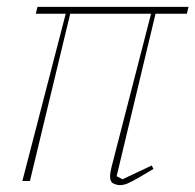

<svg xmlns="http://www.w3.org/2000/svg" viewBox="-20 -526 568 558"><path d="M171 -486H84L89 -506H528L523 -486H432L319 -14L336 -5L421 -45L426 -35L387 -12Q361 3 350 7.5Q339 12 328 12Q320 12 310 7.5Q300 3 300 -13Q300 -24 304 -40L419 -486H184L67 0H45Z"/></svg>

Font: IBM Plex Serif Thin
Style: Italic
Weight: 100
Italic angle: -14°
Designer: Mike Abbink, Paul van der Laan, Pieter van Rosmalen
Foundry: Bold Monday
Version: Version 3.001